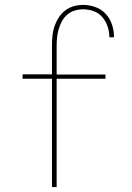

<svg xmlns="http://www.w3.org/2000/svg" viewBox="-20 -763 540 783"><path d="M192 0V-442H72V-460H192V-579Q192 -599 194 -618.5Q196 -638 202.5 -656.5Q209 -675 219.5 -691.5Q230 -708 245.5 -720Q261 -732 280 -737.5Q299 -743 319 -743Q345 -743 369.5 -734Q394 -725 411.5 -706Q429 -687 437 -662Q445 -637 445 -611H426Q426 -633 419 -654.5Q412 -676 397.5 -693Q383 -710 362 -717.5Q341 -725 319 -725Q302 -725 285 -720Q268 -715 255 -704Q242 -693 233.5 -678Q225 -663 220 -646.5Q215 -630 213 -613Q211 -596 211 -579V-459H410V-442H211V0Z"/></svg>

Font: Iosevka Term Curly Thin
Style: Regular
Weight: 100
Designer: Belleve Invis
Foundry: Belleve Invis
Version: Version 32.3.0